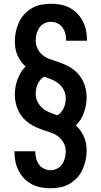

<svg xmlns="http://www.w3.org/2000/svg" viewBox="-20 -851 540 1022"><path d="M249 151Q223 151 198 146.5Q173 142 150 130Q127 118 109 99.5Q91 81 79.5 58.5Q68 36 62.5 11Q57 -14 57 -40V-46H168V-43Q168 -25 172.5 -7.5Q177 10 187.5 24.5Q198 39 214.5 47Q231 55 249 55Q267 55 284 46.5Q301 38 311 23Q321 8 325.5 -10Q330 -28 330 -46Q330 -68 320 -88Q310 -108 293 -122Q276 -136 255 -143.5Q234 -151 213 -158Q192 -165 172 -174Q152 -183 134 -195.5Q116 -208 101.5 -225Q87 -242 77.5 -262Q68 -282 63.5 -303.5Q59 -325 59 -347Q59 -368 62.5 -388Q66 -408 73 -427.5Q80 -447 90.5 -464.5Q101 -482 116 -497Q102 -509 91 -525Q80 -541 72.5 -558Q65 -575 62 -594Q59 -613 59 -631Q59 -658 64.5 -683.5Q70 -709 81 -732.5Q92 -756 110 -775.5Q128 -795 150.5 -808Q173 -821 199 -826Q225 -831 251 -831Q277 -831 302 -826.5Q327 -822 350 -810Q373 -798 391 -779.5Q409 -761 420.5 -738.5Q432 -716 437.5 -691Q443 -666 443 -640V-634H332V-637Q332 -655 327.5 -672.5Q323 -690 312.5 -704.5Q302 -719 285.5 -727Q269 -735 251 -735Q233 -735 216 -726.5Q199 -718 189 -703Q179 -688 174.5 -670Q170 -652 170 -634Q170 -612 180 -592Q190 -572 207 -558Q224 -544 245 -536.5Q266 -529 287 -522Q308 -515 328 -506Q348 -497 366 -484.5Q384 -472 398.5 -455Q413 -438 422.5 -418Q432 -398 436.5 -376.5Q441 -355 441 -333Q441 -312 437.5 -292Q434 -272 427 -252.5Q420 -233 409.5 -215.5Q399 -198 384 -183Q398 -171 409 -155Q420 -139 427.5 -122Q435 -105 438 -86Q441 -67 441 -49Q441 -22 435.5 3.5Q430 29 419 52.5Q408 76 390 95.5Q372 115 349.5 128Q327 141 301 146Q275 151 249 151ZM284 -237Q296 -243 305 -253.5Q314 -264 319.5 -276.5Q325 -289 327.5 -302.5Q330 -316 330 -329Q330 -351 320 -371Q310 -391 293.5 -405Q277 -419 256.5 -427Q236 -435 216 -443Q204 -437 195 -426.5Q186 -416 180.5 -403.5Q175 -391 172.5 -377.5Q170 -364 170 -351Q170 -329 180 -309Q190 -289 206.5 -275Q223 -261 243.5 -253Q264 -245 284 -237Z"/></svg>

Font: Moesevka
Style: Bold
Weight: 700
Monospace: yes
Designer: Belleve Invis
Foundry: Belleve Invis
Version: Version 32.5.0; ttfautohint (v1.8.4)